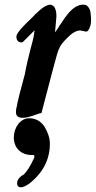

<svg xmlns="http://www.w3.org/2000/svg" viewBox="-20 -471 409 820"><path d="M71 -290H74C77 -291 79 -293 82 -296L122 -336C126 -338 127 -340 130 -342L126 -334C127 -329 123 -307 112 -268C102 -230 93 -192 86 -154C65 -77 55 -36 54 -29C53 -16 48 -9 48 7C48 24 57 32 76 32C89 33 108 28 135 18L150 13L157 12L209 -186C219 -225 227 -252 234 -267C239 -278 249 -291 265 -307C287 -330 306 -341 323 -341L347 -336H348C354 -336 360 -343 364 -356C370 -370 370 -389 367 -414V-415C367 -422 361 -438 356 -442C349 -450 347 -451 331 -451C324 -451 315 -448 305 -443C280 -428 261 -403 241 -371C237 -365 233 -361 230 -354C226 -347 219 -339 215 -333L221 -401C221 -432 212 -449 195 -451C180 -451 159 -438 133 -412H132C128 -407 122 -400 112 -391C102 -381 50 -334 50 -315C50 -300 57 -290 71 -290ZM39 116C39 162 71 191 115 191H121C123 191 125 191 126 192L127 201C111 236 96 260 83 273C70 281 53 292 53 312C53 323 59 329 70 329C77 329 89 324 104 314C163 268 193 211 193 142C193 119 185 95 170 70C154 46 132 34 104 34C67 34 39 74 39 116Z"/></svg>

Font: fbb
Style: Bold Italic
Weight: 700
Italic angle: -12°
Designer: David J. Perry, Michael Sharpe
Version: Version 0.991